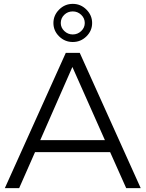

<svg xmlns="http://www.w3.org/2000/svg" viewBox="-20 -972 752 992"><path d="M632 0 549 -186H161L79 0H5L320 -699H392L707 0ZM188 -248H522L354 -626ZM456 -853Q456 -813 426.5 -784Q397 -755 356 -755Q315 -755 285.5 -784Q256 -813 256 -853Q256 -893 285.5 -922.5Q315 -952 356 -952Q397 -952 426.5 -922.5Q456 -893 456 -853ZM294 -853Q294 -829 312.5 -811.5Q331 -794 356 -794Q381 -794 399.5 -811.5Q418 -829 418 -853Q418 -878 399.5 -895.5Q381 -913 356 -913Q330 -913 312 -895.5Q294 -878 294 -853Z"/></svg>

Font: Gontserrat Light
Style: Regular
Weight: 300
Designer: Julieta Ulanovsky
Foundry: Julieta Ulanovsky
Version: Version 6.001